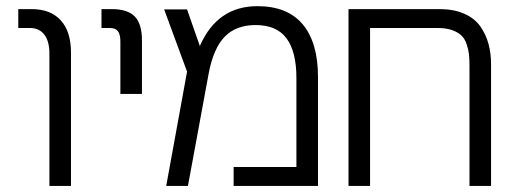

<svg xmlns="http://www.w3.org/2000/svg" viewBox="-20 -610 1691 630"><path d="M212.9 -438V0H142.1V-434.1Q142.1 -474.6 125.5 -496.3Q108.9 -518.1 78.1 -518.1H40V-580.1H84Q146 -580.1 179.4 -543.2Q212.9 -506.3 212.9 -438Z M445.8 -478V-301.8H375V-474.1Q375 -497.1 366.9 -507.6Q358.9 -518.1 340.8 -518.1H313V-580.1H347.2Q398.9 -580.1 422.4 -555.7Q445.8 -531.2 445.8 -478Z M596.7 0H525.4L593.8 -375L518.6 -579.1H593.8L635.7 -459Q692.9 -589.8 824.7 -589.8Q923.3 -589.8 973.4 -530Q1023.4 -470.2 1023.4 -357.9V0H746.6V-62H952.6V-354Q952.6 -440.4 920.2 -484.1Q887.7 -527.8 818.8 -527.8Q754.4 -527.8 717.3 -489.5Q680.2 -451.2 664.6 -368.2Z M1123.5 -580.1H1422.4Q1469.2 -580.1 1503.4 -564.9Q1537.6 -549.8 1556.2 -523.2Q1574.7 -496.6 1583 -465.6Q1591.3 -434.6 1591.3 -397.9V0H1520.5V-394Q1520.5 -416.5 1518.8 -431.9Q1517.1 -447.3 1511.2 -464.8Q1505.4 -482.4 1494.4 -493.2Q1483.4 -503.9 1463.9 -511Q1444.3 -518.1 1416.5 -518.1H1194.3V0H1123.5Z"/></svg>

Font: LT Superior
Style: Regular
Weight: 400
Designer: Daniel Lyons
Foundry: LyonsType
Version: Version 1.000